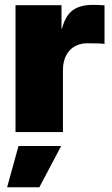

<svg xmlns="http://www.w3.org/2000/svg" viewBox="-20 -544 460 791"><path d="M43.9 0V-522.5H233.4V-426.3H235.4Q249.5 -480 280 -502Q310.5 -523.9 361.3 -523.9Q375.5 -523.9 387.2 -523.4Q398.9 -522.9 410.6 -522V-363.3Q399.4 -364.7 378.2 -365.2Q356.9 -365.7 338.9 -365.7Q309.1 -365.7 286.6 -352.3Q264.2 -338.9 251.7 -314Q239.3 -289.1 239.3 -255.4V0ZM9.3 227.5 56.2 57.6H231.9L142.1 227.5Z"/></svg>

Font: Inter 28pt Black
Style: Regular
Weight: 900
Designer: Rasmus Andersson
Foundry: rsms
Version: Version 4.001;git-66647c0bb